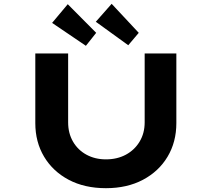

<svg xmlns="http://www.w3.org/2000/svg" viewBox="-20 -980 1109 1006"><path d="M535 6Q423 6 340 -38Q257 -82 211 -159Q165 -236 165 -335V-700H337V-339Q337 -282 362.5 -238Q388 -194 433 -169.5Q478 -145 535 -145Q594 -145 639.5 -169.5Q685 -194 711.5 -238Q738 -282 738 -339V-700H904V-335Q904 -236 858 -159Q812 -82 729 -38Q646 6 535 6ZM652 -743 482 -866 565 -960 707 -808ZM430 -740 253 -860 335 -958 484 -808Z"/></svg>

Font: Lexend Zetta
Style: Bold
Weight: 700
Designer: Bonnie Shaver-Troup, Thomas Jockin
Foundry: Lexend
Version: Version 1.007